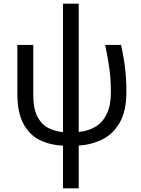

<svg xmlns="http://www.w3.org/2000/svg" viewBox="-20 -779 761 1039"><path d="M406 -65Q459 -70 498 -94Q537 -118 558.5 -164Q580 -210 580 -280Q580 -349 572 -407.5Q564 -466 549 -536H635Q650 -469 657 -409Q664 -349 664 -283Q664 -180 629 -117.5Q594 -55 535.5 -25.5Q477 4 406 9V240H321V9Q249 6 193.5 -22Q138 -50 106 -110.5Q74 -171 74 -270V-536H160V-267Q160 -192 182 -149Q204 -106 240.5 -87Q277 -68 321 -64V-759H406Z"/></svg>

Font: Noto Sans Display
Style: Regular
Weight: 400
Designer: Monotype Design Team
Foundry: Monotype Imaging Inc.
Version: Version 2.003